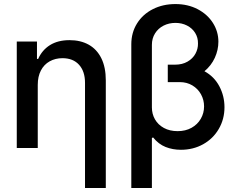

<svg xmlns="http://www.w3.org/2000/svg" viewBox="-20 -737 1181 956"><path d="M168 0H63.5V-530.3H164.1V-443.4H169.9Q189.5 -487.8 229 -512.5Q268.6 -537.1 326.2 -537.1Q381.3 -537.1 421.9 -514.4Q462.4 -491.7 484.6 -446.8Q506.8 -401.9 506.8 -336.9V199.2H403.3V-324.2Q403.3 -381.8 373.5 -414.6Q343.8 -447.3 291 -447.3Q255.4 -447.3 227.3 -431.6Q199.2 -416 183.6 -386Q168 -356 168 -314.5Z M1067.4 -529.3Q1067.4 -488.3 1049.6 -449.2Q1031.7 -410.2 998 -382.3Q1046.9 -355.5 1072.3 -307.1Q1097.7 -258.8 1097.7 -203.1Q1097.7 -143.6 1069.3 -95Q1041 -46.4 991.5 -18.8Q941.9 8.8 880.9 8.8Q839.8 8.8 804.7 -5.1Q769.5 -19 742.2 -52.7L736.3 -49.8V199.2H633.8V-516.6Q633.8 -574.7 662.4 -620.4Q690.9 -666 741 -691.4Q791 -716.8 853.5 -716.8Q915.5 -716.8 964.4 -691.2Q1013.2 -665.5 1040.3 -622.6Q1067.4 -579.6 1067.4 -529.3ZM864.3 -84Q903.8 -84 933.6 -100.6Q963.4 -117.2 979.7 -145.5Q996.1 -173.8 996.1 -207Q996.1 -239.7 980.7 -267.6Q965.3 -295.4 937.7 -311.8Q910.2 -328.1 876 -328.1H815.4V-415H851.6Q887.7 -415 913.8 -430.2Q939.9 -445.3 953.1 -469.5Q966.3 -493.7 965.8 -520.5Q966.3 -549.8 951.7 -573.2Q937 -596.7 911.1 -609.9Q885.3 -623 853.5 -623Q821.3 -623 794.4 -609.4Q767.6 -595.7 752 -570.8Q736.3 -545.9 736.3 -513.7V-202.1Q736.3 -169.4 751.7 -142.6Q767.1 -115.7 796.1 -99.9Q825.2 -84 864.3 -84Z"/></svg>

Font: Pretendard GOV Medium
Style: Regular
Weight: 500
Designer: Base glyphs from Inter by Rasmus Andersson; Hangeul glyphs from Noto Sans CJK(Source Han Sans) by Jang Soo-young and Kan
Foundry: Kil Hyung-jin
Version: Version 1.309